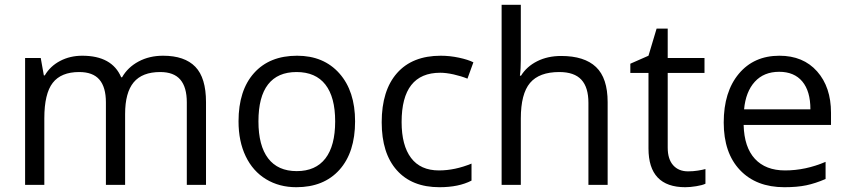

<svg xmlns="http://www.w3.org/2000/svg" viewBox="-20 -780 3578 810"><path d="M768.1 0V-348.1Q768.1 -412.1 740.7 -444.1Q713.4 -476.1 655.8 -476.1Q580.1 -476.1 543.9 -432.6Q507.8 -389.2 507.8 -298.8V0H426.8V-348.1Q426.8 -412.1 399.4 -444.1Q372.1 -476.1 314 -476.1Q237.8 -476.1 202.4 -430.4Q167 -384.8 167 -280.8V0H85.9V-535.2H151.9L165 -461.9H168.9Q191.9 -501 233.6 -522.9Q275.4 -544.9 327.1 -544.9Q452.6 -544.9 491.2 -454.1H495.1Q519 -496.1 564.5 -520.5Q609.9 -544.9 668 -544.9Q758.8 -544.9 804 -498.3Q849.1 -451.7 849.1 -349.1V0Z M1478 -268.1Q1478 -137.2 1412.1 -63.7Q1346.2 9.8 1230 9.8Q1158.2 9.8 1102.5 -23.9Q1046.9 -57.6 1016.6 -120.6Q986.3 -183.6 986.3 -268.1Q986.3 -398.9 1051.8 -471.9Q1117.2 -544.9 1233.4 -544.9Q1345.7 -544.9 1411.9 -470.2Q1478 -395.5 1478 -268.1ZM1070.3 -268.1Q1070.3 -165.5 1111.3 -111.8Q1152.3 -58.1 1231.9 -58.1Q1311.5 -58.1 1352.8 -111.6Q1394 -165 1394 -268.1Q1394 -370.1 1352.8 -423.1Q1311.5 -476.1 1231 -476.1Q1151.4 -476.1 1110.8 -423.8Q1070.3 -371.6 1070.3 -268.1Z M1834 9.8Q1717.8 9.8 1654.1 -61.8Q1590.3 -133.3 1590.3 -264.2Q1590.3 -398.4 1655 -471.7Q1719.7 -544.9 1839.4 -544.9Q1877.9 -544.9 1916.5 -536.6Q1955.1 -528.3 1977.1 -517.1L1952.1 -448.2Q1925.3 -459 1893.6 -466.1Q1861.8 -473.1 1837.4 -473.1Q1674.3 -473.1 1674.3 -265.1Q1674.3 -166.5 1714.1 -113.8Q1753.9 -61 1832 -61Q1898.9 -61 1969.2 -89.8V-18.1Q1915.5 9.8 1834 9.8Z M2462.4 0V-346.2Q2462.4 -411.6 2432.6 -443.8Q2402.8 -476.1 2339.4 -476.1Q2254.9 -476.1 2216.1 -430.2Q2177.2 -384.3 2177.2 -279.8V0H2096.2V-759.8H2177.2V-529.8Q2177.2 -488.3 2173.3 -460.9H2178.2Q2202.1 -499.5 2246.3 -521.7Q2290.5 -543.9 2347.2 -543.9Q2445.3 -543.9 2494.4 -497.3Q2543.5 -450.7 2543.5 -349.1V0Z M2882.8 -57.1Q2904.3 -57.1 2924.3 -60.3Q2944.3 -63.5 2956.1 -66.9V-4.9Q2942.9 1.5 2917.2 5.6Q2891.6 9.8 2871.1 9.8Q2715.8 9.8 2715.8 -153.8V-472.2H2639.2V-511.2L2715.8 -544.9L2750 -659.2H2796.9V-535.2H2952.1V-472.2H2796.9V-157.2Q2796.9 -108.9 2819.8 -83Q2842.8 -57.1 2882.8 -57.1Z M3289.1 9.8Q3170.4 9.8 3101.8 -62.5Q3033.2 -134.8 3033.2 -263.2Q3033.2 -392.6 3096.9 -468.8Q3160.6 -544.9 3268.1 -544.9Q3368.7 -544.9 3427.2 -478.8Q3485.8 -412.6 3485.8 -304.2V-252.9H3117.2Q3119.6 -158.7 3164.8 -109.9Q3210 -61 3292 -61Q3378.4 -61 3462.9 -97.2V-24.9Q3419.9 -6.3 3381.6 1.7Q3343.3 9.8 3289.1 9.8ZM3267.1 -477.1Q3202.6 -477.1 3164.3 -435.1Q3126 -393.1 3119.1 -318.8H3398.9Q3398.9 -395.5 3364.7 -436.3Q3330.6 -477.1 3267.1 -477.1Z"/></svg>

Font: f04293028
Style: Regular
Weight: 400
Foundry: Ascender Corporation
Version: Version 1.10